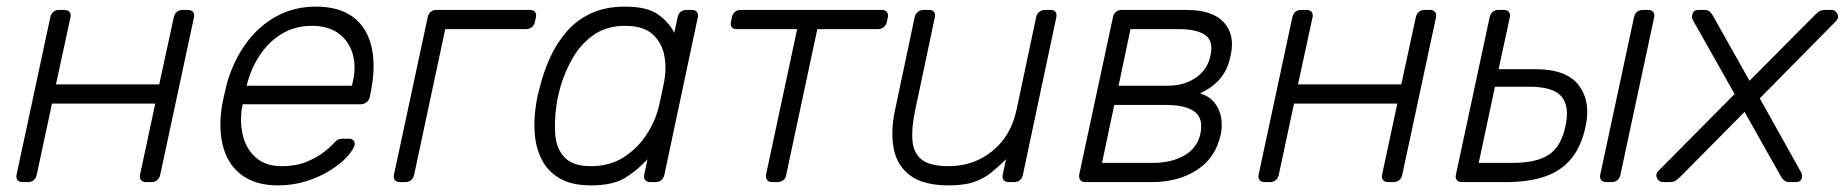

<svg xmlns="http://www.w3.org/2000/svg" viewBox="-20 -550 5573 580"><path d="M48 0Q38 0 33 -6Q28 -12 30 -22L132 -498Q134 -508 141 -514Q148 -520 158 -520H175Q185 -520 190 -514Q195 -508 193 -498L149 -295H461L505 -498Q507 -508 514 -514Q521 -520 531 -520H548Q558 -520 563 -514Q568 -508 566 -498L464 -22Q462 -12 455 -6Q448 0 438 0H421Q411 0 406 -6Q401 -12 403 -22L449 -237H137L91 -22Q89 -12 82 -6Q75 0 65 0Z M819 10Q755 10 713.5 -19Q672 -48 656 -100Q640 -152 649 -220Q651 -235 656.5 -260Q662 -285 666 -300Q686 -368 724 -420Q762 -472 815.5 -501Q869 -530 934 -530Q1004 -530 1046 -499Q1088 -468 1102 -410Q1116 -352 1100 -272L1097 -257Q1095 -247 1087 -241Q1079 -235 1069 -235H713Q713 -235 712.5 -231Q712 -227 711 -225Q704 -180 714 -139.5Q724 -99 753.5 -73.5Q783 -48 831 -48Q874 -48 905.5 -61Q937 -74 957 -89.5Q977 -105 984 -113Q996 -126 1001.5 -128.5Q1007 -131 1018 -131H1034Q1043 -131 1048 -125.5Q1053 -120 1051 -111Q1047 -97 1028.5 -76.5Q1010 -56 978.5 -36Q947 -16 906.5 -3Q866 10 819 10ZM725 -291H1043L1044 -295Q1057 -345 1046 -385Q1035 -425 1003.5 -448.5Q972 -472 922 -472Q872 -472 832.5 -448.5Q793 -425 766 -385Q739 -345 726 -295Z M1188 0Q1178 0 1173 -6Q1168 -12 1170 -22L1272 -498Q1274 -508 1281 -514Q1288 -520 1298 -520H1581Q1591 -520 1596 -514Q1601 -508 1599 -498L1596 -484Q1594 -474 1586.5 -468Q1579 -462 1569 -462H1325L1231 -22Q1229 -12 1222 -6Q1215 0 1205 0Z M1765 10Q1707 10 1671 -11Q1635 -32 1617 -67Q1599 -102 1595.5 -145Q1592 -188 1599 -232Q1601 -247 1604 -260Q1607 -273 1611 -288Q1622 -332 1641 -374.5Q1660 -417 1690 -452.5Q1720 -488 1764 -509Q1808 -530 1868 -530Q1934 -530 1967 -507Q2000 -484 2017 -451L2027 -498Q2029 -508 2036 -514Q2043 -520 2053 -520H2070Q2080 -520 2085 -514Q2090 -508 2088 -498L1987 -22Q1985 -12 1978 -6Q1971 0 1961 0H1944Q1934 0 1929 -6Q1924 -12 1926 -22L1936 -69Q1905 -35 1868 -12.5Q1831 10 1765 10ZM1765 -48Q1822 -48 1864 -75Q1906 -102 1932.5 -142.5Q1959 -183 1969 -224Q1973 -239 1978 -263Q1983 -287 1986 -302Q1994 -342 1987 -381Q1980 -420 1952 -446Q1924 -472 1868 -472Q1814 -472 1775.5 -446Q1737 -420 1712 -378Q1687 -336 1673 -288Q1669 -273 1666 -260Q1663 -247 1661 -232Q1654 -184 1657.5 -142Q1661 -100 1686 -74Q1711 -48 1765 -48Z M2312 0Q2302 0 2297.5 -6Q2293 -12 2294 -22L2388 -462H2205Q2195 -462 2190.5 -468Q2186 -474 2188 -484L2191 -498Q2193 -508 2200 -514Q2207 -520 2217 -520H2644Q2654 -520 2659 -514Q2664 -508 2662 -498L2659 -484Q2657 -474 2649.5 -468Q2642 -462 2632 -462H2449L2355 -22Q2354 -12 2346.5 -6Q2339 0 2329 0Z M2846 10Q2770 10 2730 -19.5Q2690 -49 2680 -100Q2670 -151 2683 -214L2743 -498Q2745 -508 2752.5 -514Q2760 -520 2770 -520H2787Q2797 -520 2801.5 -514Q2806 -508 2804 -498L2745 -219Q2733 -163 2736.5 -124.5Q2740 -86 2765.5 -67Q2791 -48 2846 -48Q2921 -48 2977.5 -93.5Q3034 -139 3051 -219L3110 -498Q3112 -508 3119.5 -514Q3127 -520 3137 -520H3154Q3164 -520 3168.5 -514Q3173 -508 3171 -498L3070 -22Q3068 -12 3061 -6Q3054 0 3044 0H3027Q3017 0 3012 -6Q3007 -12 3009 -22L3019 -69Q2996 -46 2973.5 -28Q2951 -10 2921.5 0Q2892 10 2846 10Z M3258 0Q3248 0 3243.5 -6Q3239 -12 3240 -22L3342 -498Q3344 -508 3351 -514Q3358 -520 3368 -520H3565Q3642 -520 3676.5 -483Q3711 -446 3698 -384Q3689 -339 3665.5 -312Q3642 -285 3605 -268Q3634 -259 3649.5 -239Q3665 -219 3669 -194Q3673 -169 3668 -145Q3653 -74 3596.5 -37Q3540 0 3460 0ZM3309 -58H3464Q3518 -58 3557 -80Q3596 -102 3606 -145Q3616 -191 3589.5 -212Q3563 -233 3501 -233H3346ZM3359 -291H3507Q3558 -291 3593.5 -316Q3629 -341 3637 -384Q3646 -428 3619.5 -445Q3593 -462 3543 -462H3395Z M3800 0Q3790 0 3785 -6Q3780 -12 3782 -22L3884 -498Q3886 -508 3893 -514Q3900 -520 3910 -520H3927Q3937 -520 3942 -514Q3947 -508 3945 -498L3901 -295H4213L4257 -498Q4259 -508 4266 -514Q4273 -520 4283 -520H4300Q4310 -520 4315 -514Q4320 -508 4318 -498L4216 -22Q4214 -12 4207 -6Q4200 0 4190 0H4173Q4163 0 4158 -6Q4153 -12 4155 -22L4201 -237H3889L3843 -22Q3841 -12 3834 -6Q3827 0 3817 0Z M4396 0Q4386 0 4381 -6Q4376 -12 4378 -22L4480 -498Q4482 -508 4489 -514Q4496 -520 4506 -520H4523Q4533 -520 4538 -514Q4543 -508 4541 -498L4507 -341H4618Q4713 -341 4749.5 -292Q4786 -243 4770 -169Q4758 -110 4728 -72.5Q4698 -35 4649 -17.5Q4600 0 4530 0ZM4447 -58H4551Q4621 -58 4658.5 -82.5Q4696 -107 4709 -169Q4722 -229 4697 -258.5Q4672 -288 4600 -288H4496ZM4832 0Q4822 0 4817 -6Q4812 -12 4814 -22L4916 -498Q4918 -508 4925 -514Q4932 -520 4942 -520H4959Q4969 -520 4974 -514Q4979 -508 4977 -498L4875 -22Q4873 -12 4866 -6Q4859 0 4849 0Z M5004 0Q4991 0 4985.5 -12Q4980 -24 4990 -34L5220 -266L5094 -489Q5089 -498 5093 -509Q5097 -520 5110 -520H5129Q5139 -520 5144.5 -515Q5150 -510 5153 -505L5265 -306L5463 -505Q5468 -510 5474.5 -515Q5481 -520 5496 -520H5512Q5523 -521 5530 -509Q5537 -497 5525 -485L5296 -253L5420 -31Q5426 -21 5422.5 -10.5Q5419 0 5405 0H5386Q5376 0 5370 -5Q5364 -10 5361 -15L5250 -212L5055 -15Q5051 -11 5044 -5.5Q5037 0 5022 0Z"/></svg>

Font: Rubik Light Light
Style: Italic
Weight: 300
Italic angle: -12°
Version: Version 2.104